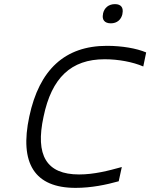

<svg xmlns="http://www.w3.org/2000/svg" viewBox="-20 -901 728 930"><path d="M674 -579 688 -647C641 -667 570 -679 498 -679C294 -679 170 -563 122 -337C73 -109 148 9 346 9C423 9 494 -6 555 -23L570 -92C505 -74 436 -56 363 -56C205 -56 150 -148 191 -336C230 -524 324 -614 487 -614C553 -614 623 -601 674 -579ZM479 -833C473 -806 486 -788 517 -788C547 -788 567 -806 573 -833V-835C579 -863 567 -881 537 -881C506 -881 485 -863 479 -835Z"/></svg>

Font: LT Wave Mono Light
Style: Italic
Weight: 300
Designer: Daniel Lyons
Version: Version 2.5 (Glyphs App)